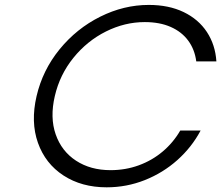

<svg xmlns="http://www.w3.org/2000/svg" viewBox="-20 -762 913 792"><path d="M130.9 -365.7Q155.8 -472.7 225.8 -558.6Q295.9 -644.5 393.3 -693.1Q490.7 -741.7 593.8 -741.7Q676.3 -741.7 737.5 -712.2Q798.8 -682.6 833.5 -629.9Q868.2 -577.1 872.6 -508.8H789.6Q783.2 -558.1 756.3 -594.5Q729.5 -630.9 684.1 -650.9Q638.7 -670.9 577.1 -670.9Q494.6 -670.9 417 -632.1Q339.4 -593.3 283 -523.7Q226.6 -454.1 206.1 -365.7Q185.5 -277.3 209.7 -207.8Q233.9 -138.2 293.7 -99.1Q353.5 -60.1 436 -60.1Q497.6 -60.1 552.5 -80.1Q607.4 -100.1 651.1 -137Q694.8 -173.8 723.6 -223.6H807.6Q771 -154.8 711.7 -101.8Q652.3 -48.8 577.1 -19Q502 10.7 419.9 10.7Q316.9 10.7 241.9 -38.1Q167 -86.9 136.5 -172.9Q106 -258.8 130.9 -365.7Z"/></svg>

Font: Glacial Indifference
Style: Italic
Weight: 400
Designer: Alfredo Marco Pradil
Foundry: Alfredo Marco Pradil
Version: Version 1.312